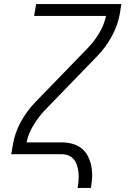

<svg xmlns="http://www.w3.org/2000/svg" viewBox="-20 -755 640 940"><path d="M360 165Q363 147 364.5 128.5Q366 110 364.5 92.5Q363 75 358 58Q353 41 343 27.5Q333 14 317 7Q301 0 282 0H35L43 -46Q52 -103 81.5 -157.5Q111 -212 154 -256L409 -519Q442 -553 466 -593.5Q490 -634 499 -677H147L157 -735H574L567 -689Q557 -632 527.5 -577.5Q498 -523 455 -479L200 -216Q168 -182 143.5 -141.5Q119 -101 110 -58H282Q309 -58 334.5 -51Q360 -44 379.5 -28.5Q399 -13 410.5 10Q422 33 427 58.5Q432 84 431 111Q430 138 425 165Z"/></svg>

Font: Iosevka Curly Light Extended
Style: Italic
Weight: 300
Width: 7
Italic angle: -9°
Monospace: yes
Designer: Belleve Invis
Foundry: Belleve Invis
Version: Version 11.1.0; ttfautohint (v1.8.3)